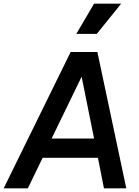

<svg xmlns="http://www.w3.org/2000/svg" viewBox="-47 -1029 759 1049"><path d="M-27 0H105L186 -167H488L521 0H643L485 -745H339ZM235 -272 399 -610 467 -272ZM370 -844H482L615 -1009H467Z"/></svg>

Font: Mluvka SemiBold
Style: Italic
Weight: 600
Italic angle: -8°
Designer: Modified by Jiří Krblich, Original typeface by Gumpita Rahayu
Foundry: Gumpita Rahayu & Jiří Krblich
Version: Version 2.000;Glyphs 3.1.1 (3134)